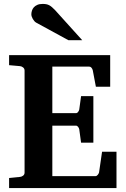

<svg xmlns="http://www.w3.org/2000/svg" viewBox="-20 -949 638 969"><path d="M25.9 0V-50.8L81.1 -56.2Q89.8 -57.1 96.9 -62.7Q104 -68.4 104 -78.1V-592.8Q104 -602.5 96.9 -608.4Q89.8 -614.3 81.1 -615.2L25.9 -620.1V-670.9H536.1V-511.2H463.9L448.2 -594.2Q446.3 -601.6 441.7 -607.2Q437 -612.8 430.2 -612.8H244.1V-377.9H362.8Q369.6 -377.9 374.3 -384.3Q378.9 -390.6 379.9 -396L389.2 -463.9H451.2V-229H389.2L379.9 -296.9Q378.9 -302.2 374.3 -308.6Q369.6 -314.9 362.8 -314.9H244.1V-60.1H461.9Q468.3 -60.1 473.6 -66.9Q479 -73.7 480 -79.1L495.1 -183.1H567.9V0ZM325.2 -746.1 163.1 -834.5Q157.7 -837.4 153.3 -842.5Q148.9 -847.7 145.5 -853.5Q142.1 -859.4 140.1 -865.5Q138.2 -871.6 138.2 -876.5Q138.2 -885.3 141.1 -894.8Q144 -904.3 150.6 -911.9Q157.2 -919.4 168.2 -924.3Q179.2 -929.2 195.3 -929.2Q205.6 -929.2 213.4 -927.7Q221.2 -926.3 228.3 -922.6Q235.4 -918.9 242.4 -912.8Q249.5 -906.7 258.3 -897.5L395 -746.1Z"/></svg>

Font: Charis SIL
Style: Bold
Weight: 700
Foundry: SIL International
Version: Version 4.112